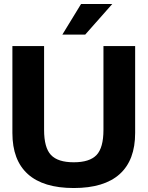

<svg xmlns="http://www.w3.org/2000/svg" viewBox="-20 -946 750 976"><path d="M43 -270V-711.9H204.1V-286.1Q204.1 -194.8 239.3 -158Q274.4 -121.1 355 -121.1Q435.5 -121.1 470.7 -158Q505.9 -194.8 505.9 -286.1V-711.9H667V-270Q667 -131.8 588.4 -61Q509.8 9.8 355 9.8Q200.2 9.8 121.6 -61Q43 -131.8 43 -270ZM413.1 -770H296.9L392.1 -925.8H550.8Z"/></svg>

Font: Creato Display ExtraBold
Style: Regular
Weight: 800
Version: Version 1.000